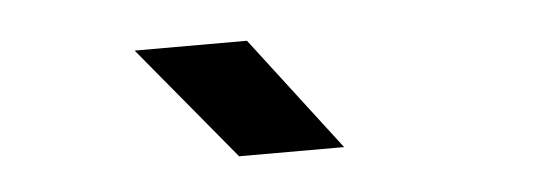

<svg xmlns="http://www.w3.org/2000/svg" viewBox="-27 -833 653 235"><g transform="rotate(-5 300.0 -715.0)"><path d="M259.4 -645 143.3 -785H281.3L388.4 -645Z"/></g></svg>

Font: Atlassian Mono
Style: Regular
Weight: 400
Monospace: yes
Designer: Philipp Nurullin, Konstantin Bulenkov
Foundry: Modifications by Atlassian Pty Ltd, manufactured by JetBrains
Version: Version 2.304